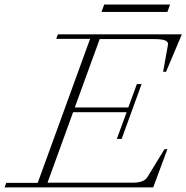

<svg xmlns="http://www.w3.org/2000/svg" viewBox="-55 -812 808 832"><path d="M384.8 -760.3 396.5 -792.5H682.1L670.4 -760.3ZM-35.2 0 -27.8 -19.5H108.4L335.4 -643.6H188.5L195.8 -663.1H732.9L664.6 -501H651.9L672.9 -618.2Q674.8 -630.9 660.6 -636.7Q646.5 -642.6 612.8 -642.6H377L269 -346.2H501L538.1 -447.8H558.6L472.2 -210H451.2L493.7 -325.7H261.7L150.9 -20.5H522Q569.3 -20.5 584 -44.9L657.7 -165.5H670.4L608.9 0Z"/></svg>

Font: Elstob ExtraLight
Style: Italic
Weight: 200
Italic angle: -20°
Designer: Peter S. Baker
Version: Version 1.015